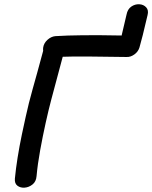

<svg xmlns="http://www.w3.org/2000/svg" viewBox="-20 -883 716 903"><path d="M50 -43Q48 -20 62 -9.5Q76 1 96 -0.5Q116 -2 133 -15.5Q150 -29 152 -55Q157 -111 169 -177Q181 -243 195 -306Q209 -369 221 -414Q239 -482 275 -616Q353 -619 572 -615H575Q594 -614 612 -627Q630 -640 636 -660Q648 -700 674 -812Q680 -835 667.5 -848.5Q655 -862 635 -863Q615 -864 597.5 -852Q580 -840 575 -814Q555 -730 552 -716Q347 -720 240 -713Q220 -711 203 -695.5Q186 -680 183 -659Q182 -651 183 -644Q167 -584 155 -541Q143 -498 133.5 -464Q124 -430 116 -398.5Q108 -367 100.5 -332Q93 -297 83 -251Q59 -136 50 -43Z"/></svg>

Font: Balsamiq Sans
Style: Italic
Weight: 400
Italic angle: -12°
Designer: Michael Angeles
Foundry: Balsamiq SRL
Version: Version 1.020; ttfautohint (v1.8.4.7-5d5b);gftools[0.9.26]